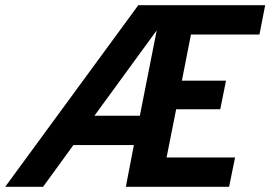

<svg xmlns="http://www.w3.org/2000/svg" viewBox="-63 -720 1042 740"><path d="M673 -587 638 -409H808L786 -299H616L579 -113H843L820 0H422L453 -161H220L103 0H-43L470 -700H959L937 -587ZM301 -274H476L541 -603Z"/></svg>

Font: Albert Sans
Style: Bold Italic
Weight: 700
Italic angle: -11.25°
Designer: Andreas Rasmussen
Foundry: a.Foundry
Version: Version 1.025